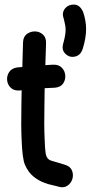

<svg xmlns="http://www.w3.org/2000/svg" viewBox="-20 -813 394 834"><path d="M231 -3Q255 5 271.5 -5.5Q288 -16 294 -34.5Q300 -53 293 -71.5Q286 -90 263 -97Q255 -100 239 -104.5Q223 -109 209.5 -113Q196 -117 194 -119Q181 -127 178 -149Q175 -171 174 -207Q171 -266 173 -360Q173 -382 174 -430L218 -432Q243 -434 254 -450Q265 -466 263.5 -485.5Q262 -505 248.5 -519Q235 -533 210 -532L177 -530L180 -625Q181 -650 166.5 -663Q152 -676 132.5 -676.5Q113 -677 97 -665.5Q81 -654 80 -629Q78 -575 77 -522L54 -520Q30 -516 19.5 -499.5Q9 -483 11 -464Q13 -445 27 -431.5Q41 -418 66 -420L74 -421Q73 -379 73 -361Q71 -265 74 -204Q77 -125 88 -98Q103 -64 125.5 -46Q148 -28 175 -18Q188 -13 207 -9Q225 -5 231 -3ZM294 -566Q329 -566 340 -603Q354 -649 354 -687Q354 -723 341 -761Q326 -795 298 -793Q280 -793 266.5 -780.5Q253 -768 253 -749Q253 -745 258 -727Q265 -701 265 -684Q265 -663 257 -633Q252 -617 252 -607Q252 -590 265.5 -578Q279 -566 294 -566Z"/></svg>

Font: Balsamiq Sans
Style: Regular
Weight: 400
Designer: Michael Angeles
Foundry: Balsamiq SRL
Version: Version 1.020; ttfautohint (v1.8.4.7-5d5b);gftools[0.9.26]